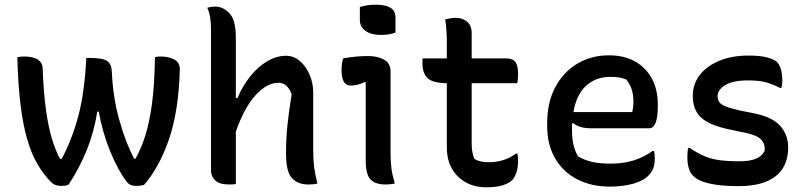

<svg xmlns="http://www.w3.org/2000/svg" viewBox="-20 -783 3440 819"><path d="M348 -536H361Q419 -536 437.5 -522.5Q456 -509 457 -477Q462 -368 488.5 -272.5Q515 -177 552 -106H558Q582 -149 599.5 -203.5Q617 -258 628 -338Q639 -418 641 -539Q650 -542 664 -542Q701 -542 724.5 -528.5Q748 -515 747 -486Q742 -308 700.5 -188Q659 -68 594 6Q579 10 561 10Q534 10 521 -7Q484 -55 451 -135Q418 -215 401 -307H395Q381 -219 350.5 -143.5Q320 -68 273 4Q266 8 258 9Q250 10 239 10Q214 10 197 -7Q165 -40 139.5 -83.5Q114 -127 96 -189Q78 -251 67.5 -336.5Q57 -422 54 -539Q66 -542 81 -542Q162 -542 162 -489Q166 -387 176 -315Q186 -243 201 -193Q216 -143 236 -105H243Q287 -187 314 -288Q341 -389 348 -536Z M959 4Q916 4 898 -13.5Q880 -31 880 -56V-656Q880 -685 876.5 -708Q873 -731 864 -750Q882 -755 897 -755Q932 -755 959 -726Q986 -697 986 -623V-365H993Q1015 -417 1047.5 -457.5Q1080 -498 1119.5 -521.5Q1159 -545 1200 -545Q1234 -545 1260 -522Q1286 -499 1301 -463.5Q1316 -428 1316 -390V-144Q1316 -101 1320 -70Q1324 -39 1334 0Q1317 4 1295 4Q1251 4 1225.5 -23Q1200 -50 1200 -129Q1200 -191 1206 -248.5Q1212 -306 1224 -381Q1206 -430 1168 -430Q1119 -430 1071 -378Q1023 -326 986 -222V2Q978 3 972 3.5Q966 4 959 4Z M1540 -100V-432L1535 -433Q1522 -426 1506.5 -422Q1491 -418 1476 -418Q1437 -418 1437 -483Q1437 -497 1438.5 -510.5Q1440 -524 1444 -534Q1471 -539 1497.5 -541.5Q1524 -544 1550 -544Q1591 -544 1618.5 -528.5Q1646 -513 1646 -478V-132Q1646 -94 1649.5 -66Q1653 -38 1664 0Q1645 4 1625 4Q1581 4 1560.5 -17.5Q1540 -39 1540 -100ZM1515 -753Q1545 -763 1584 -763Q1622 -763 1644.5 -750.5Q1667 -738 1667 -708V-644Q1641 -634 1604 -634Q1564 -634 1539.5 -651Q1515 -668 1515 -698Z M2187 -128Q2190 -113 2190 -98Q2190 -48 2168 -18Q2137 16 2054 16Q1981 16 1933.5 -30Q1886 -76 1886 -155V-428Q1825 -429 1803.5 -450Q1782 -471 1782 -514Q1782 -519 1782 -524.5Q1782 -530 1783 -534H1886V-597Q1886 -623 1884.5 -648.5Q1883 -674 1879 -700Q1890 -703 1901.5 -705Q1913 -707 1925 -707Q1952 -707 1972 -691Q1992 -675 1992 -640V-534H2139Q2168 -534 2179 -518Q2190 -502 2190 -467Q2190 -457 2189 -446.5Q2188 -436 2186 -428H1992V-170Q1992 -131 2004 -105Q2026 -91 2064 -91Q2132 -91 2181 -128Z M2577 -547Q2644 -547 2690.5 -520Q2737 -493 2761.5 -446Q2786 -399 2786 -338V-333Q2786 -282 2776.5 -259Q2767 -236 2750 -236H2496Q2474 -236 2455 -242Q2436 -248 2425 -258L2420 -256Q2420 -246 2420 -235V-226Q2420 -158 2446 -116Q2473 -100 2505 -92.5Q2537 -85 2584 -85Q2637 -85 2680.5 -98Q2724 -111 2764 -139H2770Q2773 -126 2773 -108Q2773 -82 2766.5 -65Q2760 -48 2746 -34Q2722 -10 2678 1.5Q2634 13 2581 13Q2504 13 2443.5 -17.5Q2383 -48 2348.5 -106.5Q2314 -165 2314 -247V-256Q2314 -347 2349 -412Q2384 -477 2443.5 -512Q2503 -547 2577 -547ZM2583 -455Q2522 -455 2480.5 -417.5Q2439 -380 2426 -305H2677Q2682 -327 2682 -347Q2682 -379 2674.5 -402Q2667 -425 2651 -444Q2636 -450 2622 -452.5Q2608 -455 2583 -455Z M3136 -95Q3177 -95 3203.5 -105.5Q3230 -116 3242 -140Q3244 -169 3227.5 -187Q3211 -205 3167 -215L3086 -232Q3003 -250 2969 -283Q2935 -316 2935 -374Q2935 -424 2964.5 -462.5Q2994 -501 3047.5 -523.5Q3101 -546 3173 -546Q3223 -546 3252.5 -538Q3282 -530 3294 -519Q3317 -495 3317 -438Q3317 -421 3313 -408H3307Q3276 -424 3247 -432Q3218 -440 3170 -440Q3106 -440 3073.5 -420Q3041 -400 3041 -373Q3041 -359 3047.5 -348.5Q3054 -338 3074.5 -329.5Q3095 -321 3135 -312L3204 -298Q3277 -282 3309.5 -244.5Q3342 -207 3342 -154Q3342 -73 3288 -31Q3234 11 3131 11Q2979 11 2937 -33Q2912 -56 2912 -114Q2912 -139 2916 -152H2922Q2955 -130 2983.5 -117.5Q3012 -105 3047.5 -100Q3083 -95 3136 -95Z"/></svg>

Font: Recursive Sn Csl St Med
Style: Regular
Weight: 500
Version: Version 1.079;hotconv 1.0.112;makeotfexe 2.5.65598; ttfautoh